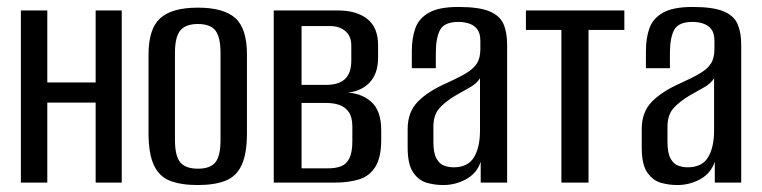

<svg xmlns="http://www.w3.org/2000/svg" viewBox="-20 -525 2191 552"><path d="M40 0V-495H116V-288H255V-495H330V0H255V-230H116V0Z M549 7Q501 7 469.5 -5Q438 -17 422.5 -50Q407 -83 407 -143V-368Q407 -442 440.5 -472.5Q474 -503 549 -503Q623 -503 656.5 -473Q690 -443 690 -368V-143Q690 -84 675 -51Q660 -18 628.5 -5.5Q597 7 549 7ZM549 -40Q584 -40 599 -58Q614 -76 614 -123V-373Q614 -418 599.5 -437Q585 -456 549 -456Q514 -456 498.5 -437.5Q483 -419 483 -373V-123Q483 -76 498.5 -58Q514 -40 549 -40Z M767 0V-495H951Q1005 -495 1036 -470.5Q1067 -446 1067 -395V-359Q1067 -312 1041 -286Q1015 -260 971 -258V-259Q1016 -259 1046 -233.5Q1076 -208 1076 -151V-123Q1076 -73 1059.5 -46Q1043 -19 1013 -9.5Q983 0 942 0ZM847 -41H923Q945 -41 960.5 -47Q976 -53 984.5 -70Q993 -87 993 -120V-161Q993 -188 983 -202.5Q973 -217 956.5 -223Q940 -229 918 -229H847ZM847 -281H918Q954 -281 972 -298Q990 -315 990 -351V-394Q990 -421 973 -435.5Q956 -450 930 -450H847Z M1254 7Q1230 7 1207 0.5Q1184 -6 1168 -29Q1152 -52 1152 -101V-154Q1152 -203 1181.5 -233Q1211 -263 1266 -287Q1299 -302 1320 -314.5Q1341 -327 1351 -342.5Q1361 -358 1361 -384V-407Q1361 -429 1352.5 -440.5Q1344 -452 1329.5 -457Q1315 -462 1298 -462Q1258 -462 1245.5 -439.5Q1233 -417 1233 -371V-329H1164V-378Q1164 -415 1174 -443.5Q1184 -472 1213 -488.5Q1242 -505 1298 -505Q1357 -505 1387 -492.5Q1417 -480 1427.5 -456Q1438 -432 1438 -396V0H1362V-60Q1351 -27 1320.5 -10Q1290 7 1254 7ZM1284 -44Q1325 -44 1342.5 -72.5Q1360 -101 1360 -150V-300Q1351 -285 1330.5 -273.5Q1310 -262 1289 -250Q1259 -232 1242.5 -213Q1226 -194 1226 -160V-117Q1226 -85 1235 -69Q1244 -53 1257.5 -48.5Q1271 -44 1284 -44Z M1594 0V-439H1492V-495H1775V-439H1672V0Z M1927 7Q1903 7 1880 0.5Q1857 -6 1841 -29Q1825 -52 1825 -101V-154Q1825 -203 1854.5 -233Q1884 -263 1939 -287Q1972 -302 1993 -314.5Q2014 -327 2024 -342.5Q2034 -358 2034 -384V-407Q2034 -429 2025.5 -440.5Q2017 -452 2002.5 -457Q1988 -462 1971 -462Q1931 -462 1918.5 -439.5Q1906 -417 1906 -371V-329H1837V-378Q1837 -415 1847 -443.5Q1857 -472 1886 -488.5Q1915 -505 1971 -505Q2030 -505 2060 -492.5Q2090 -480 2100.5 -456Q2111 -432 2111 -396V0H2035V-60Q2024 -27 1993.5 -10Q1963 7 1927 7ZM1957 -44Q1998 -44 2015.5 -72.5Q2033 -101 2033 -150V-300Q2024 -285 2003.5 -273.5Q1983 -262 1962 -250Q1932 -232 1915.5 -213Q1899 -194 1899 -160V-117Q1899 -85 1908 -69Q1917 -53 1930.5 -48.5Q1944 -44 1957 -44Z"/></svg>

Font: Alumni Sans Medium
Style: Regular
Weight: 500
Designer: Robert E. Leuschke
Foundry: Robert E. Leuschke
Version: Version 1.018